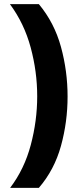

<svg xmlns="http://www.w3.org/2000/svg" viewBox="-20 -751 383 929"><path d="M307 -284Q307 -161 275 -45Q243 71 168 158H29Q98 67 129 -50Q160 -167 160 -285Q160 -404 128.5 -521Q97 -638 28 -731H168Q243 -641 275 -524Q307 -407 307 -284Z"/></svg>

Font: Noto Sans Thai Looped UI Condensed ExtraBold
Style: Regular
Weight: 800
Width: 3
Designer: Cadson Demak Team
Foundry: Cadson Demak Co., Ltd.
Version: Version 1.000